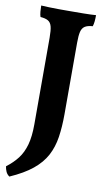

<svg xmlns="http://www.w3.org/2000/svg" viewBox="-107 -727 570 1024"><g transform="rotate(10 178.0 -215.0)"><path d="M253 -130Q253 -61 244.5 -5Q236 51 212 96Q188 141 142 178.5Q96 216 21 249Q8 240 2 226.5Q-4 213 -6 198Q31 170 55 138.5Q79 107 91.5 62.5Q104 18 104 -49V-517Q104 -558 98.5 -578.5Q93 -599 78.5 -607.5Q64 -616 37 -618Q33 -629 31.5 -646Q30 -663 30 -679Q48 -678 73 -677Q98 -676 126 -676Q154 -676 178 -676Q216 -676 258.5 -676.5Q301 -677 327 -679Q327 -661 325.5 -645.5Q324 -630 320 -618Q292 -616 277.5 -606.5Q263 -597 258 -576Q253 -555 253 -517Z"/></g></svg>

Font: Vollkorn
Style: Bold
Weight: 700
Designer: Friedrich Althausen
Foundry: Friedrich Althausen
Version: Version 5.000